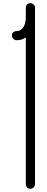

<svg xmlns="http://www.w3.org/2000/svg" viewBox="-20 -1190 296 1212"><path d="M171 -1170C155 -1170 143 -1158 143 -1142V-1082C143 -1040 127 -994 85 -994C69 -994 55 -982 55 -966C55 -950 69 -936 85 -936C107 -936 127 -942 143 -954V-28C143 -12 155 2 171 2C187 2 201 -12 201 -28V-1142C201 -1158 187 -1170 171 -1170Z"/></svg>

Font: bauhaus_2017
Style: _regular
Weight: 400
Version: Version 1.0